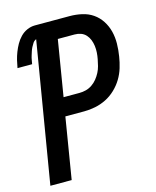

<svg xmlns="http://www.w3.org/2000/svg" viewBox="-111 -812 722 888"><g transform="rotate(-15 250.0 -367.5)"><path d="M19 0 131 -672Q121 -668 115 -659Q109 -650 104.5 -641Q100 -632 97 -622.5Q94 -613 91 -603.5Q88 -594 86.5 -584.5Q85 -575 83 -565H13Q16 -583 20.5 -601.5Q25 -620 32 -638Q39 -656 48.5 -673Q58 -690 72 -704.5Q86 -719 104.5 -727Q123 -735 141 -735H308Q338 -735 367 -728.5Q396 -722 419 -706Q442 -690 457.5 -666Q473 -642 480 -614Q487 -586 486.5 -555.5Q486 -525 481 -495Q477 -469 469 -442.5Q461 -416 446.5 -392Q432 -368 411 -348Q390 -328 365 -315.5Q340 -303 313 -297.5Q286 -292 260 -292H169L121 0ZM184 -380H260Q276 -380 291.5 -384Q307 -388 321 -397.5Q335 -407 345.5 -420Q356 -433 363.5 -447.5Q371 -462 375 -477.5Q379 -493 382 -509Q385 -524 386 -540Q387 -556 385 -571.5Q383 -587 377.5 -601Q372 -615 362 -626Q352 -637 338 -642Q324 -647 308 -647H228Z"/></g></svg>

Font: Iosevka SS04 Semibold
Style: Italic
Weight: 600
Italic angle: -9°
Monospace: yes
Designer: Belleve Invis
Foundry: Belleve Invis
Version: Version 19.0.0; ttfautohint (v1.8.4)